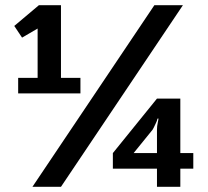

<svg xmlns="http://www.w3.org/2000/svg" viewBox="-20 -720 800 740"><path d="M50 -360V-420H125V-610L65 -575L35 -620L130 -700H215V-420H290V-360ZM105 0 575 -700H685L215 0ZM585 0V-70H415V-130L585 -340H675V-130H725V-70H675V0ZM495 -130H585V-220Q585 -234 588 -247L591 -263H587Q585 -253 581 -246Q571 -224 568 -220Z"/></svg>

Font: Scada
Style: Regular
Weight: 400
Designer: Jovanny Lemonad
Foundry: Jovanny Lemonad
Version: Version 4.100;PS 004.100;hotconv 1.0.88;makeotf.lib2.5.64775